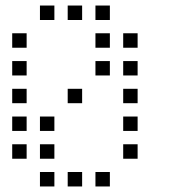

<svg xmlns="http://www.w3.org/2000/svg" viewBox="-20 -696 640 692"><path d="M125 -676Q124 -676 124 -676Q124 -676 124 -675V-625Q124 -624 124 -624Q124 -624 125 -624H175Q176 -624 176 -624Q176 -624 176 -625V-675Q176 -676 176 -676Q176 -676 175 -676ZM225 -676Q224 -676 224 -676Q224 -676 224 -675V-625Q224 -624 224 -624Q224 -624 225 -624H275Q276 -624 276 -624Q276 -624 276 -625V-675Q276 -676 276 -676Q276 -676 275 -676ZM325 -676Q324 -676 324 -676Q324 -676 324 -675V-625Q324 -624 324 -624Q324 -624 325 -624H375Q376 -624 376 -624Q376 -624 376 -625V-675Q376 -676 376 -676Q376 -676 375 -676ZM25 -576Q24 -576 24 -576Q24 -576 24 -575V-525Q24 -524 24 -524Q24 -524 25 -524H75Q76 -524 76 -524Q76 -524 76 -525V-575Q76 -576 76 -576Q76 -576 75 -576ZM325 -576Q324 -576 324 -576Q324 -576 324 -575V-525Q324 -524 324 -524Q324 -524 325 -524H375Q376 -524 376 -524Q376 -524 376 -525V-575Q376 -576 376 -576Q376 -576 375 -576ZM425 -576Q424 -576 424 -576Q424 -576 424 -575V-525Q424 -524 424 -524Q424 -524 425 -524H475Q476 -524 476 -524Q476 -524 476 -525V-575Q476 -576 476 -576Q476 -576 475 -576ZM25 -476Q24 -476 24 -476Q24 -476 24 -475V-425Q24 -424 24 -424Q24 -424 25 -424H75Q76 -424 76 -424Q76 -424 76 -425V-475Q76 -476 76 -476Q76 -476 75 -476ZM325 -476Q324 -476 324 -476Q324 -476 324 -475V-425Q324 -424 324 -424Q324 -424 325 -424H375Q376 -424 376 -424Q376 -424 376 -425V-475Q376 -476 376 -476Q376 -476 375 -476ZM425 -476Q424 -476 424 -476Q424 -476 424 -475V-425Q424 -424 424 -424Q424 -424 425 -424H475Q476 -424 476 -424Q476 -424 476 -425V-475Q476 -476 476 -476Q476 -476 475 -476ZM25 -376Q24 -376 24 -376Q24 -376 24 -375V-325Q24 -324 24 -324Q24 -324 25 -324H75Q76 -324 76 -324Q76 -324 76 -325V-375Q76 -376 76 -376Q76 -376 75 -376ZM225 -376Q224 -376 224 -376Q224 -376 224 -375V-325Q224 -324 224 -324Q224 -324 225 -324H275Q276 -324 276 -324Q276 -324 276 -325V-375Q276 -376 276 -376Q276 -376 275 -376ZM425 -376Q424 -376 424 -376Q424 -376 424 -375V-325Q424 -324 424 -324Q424 -324 425 -324H475Q476 -324 476 -324Q476 -324 476 -325V-375Q476 -376 476 -376Q476 -376 475 -376ZM25 -276Q24 -276 24 -276Q24 -276 24 -275V-225Q24 -224 24 -224Q24 -224 25 -224H75Q76 -224 76 -224Q76 -224 76 -225V-275Q76 -276 76 -276Q76 -276 75 -276ZM125 -276Q124 -276 124 -276Q124 -276 124 -275V-225Q124 -224 124 -224Q124 -224 125 -224H175Q176 -224 176 -224Q176 -224 176 -225V-275Q176 -276 176 -276Q176 -276 175 -276ZM425 -276Q424 -276 424 -276Q424 -276 424 -275V-225Q424 -224 424 -224Q424 -224 425 -224H475Q476 -224 476 -224Q476 -224 476 -225V-275Q476 -276 476 -276Q476 -276 475 -276ZM25 -176Q24 -176 24 -176Q24 -176 24 -175V-125Q24 -124 24 -124Q24 -124 25 -124H75Q76 -124 76 -124Q76 -124 76 -125V-175Q76 -176 76 -176Q76 -176 75 -176ZM125 -176Q124 -176 124 -176Q124 -176 124 -175V-125Q124 -124 124 -124Q124 -124 125 -124H175Q176 -124 176 -124Q176 -124 176 -125V-175Q176 -176 176 -176Q176 -176 175 -176ZM425 -176Q424 -176 424 -176Q424 -176 424 -175V-125Q424 -124 424 -124Q424 -124 425 -124H475Q476 -124 476 -124Q476 -124 476 -125V-175Q476 -176 476 -176Q476 -176 475 -176ZM125 -76Q124 -76 124 -76Q124 -76 124 -75V-25Q124 -24 124 -24Q124 -24 125 -24H175Q176 -24 176 -24Q176 -24 176 -25V-75Q176 -76 176 -76Q176 -76 175 -76ZM225 -76Q224 -76 224 -76Q224 -76 224 -75V-25Q224 -24 224 -24Q224 -24 225 -24H275Q276 -24 276 -24Q276 -24 276 -25V-75Q276 -76 276 -76Q276 -76 275 -76ZM325 -76Q324 -76 324 -76Q324 -76 324 -75V-25Q324 -24 324 -24Q324 -24 325 -24H375Q376 -24 376 -24Q376 -24 376 -25V-75Q376 -76 376 -76Q376 -76 375 -76Z"/></svg>

Font: Doto
Style: Regular
Weight: 400
Monospace: yes
Version: Version 1.000